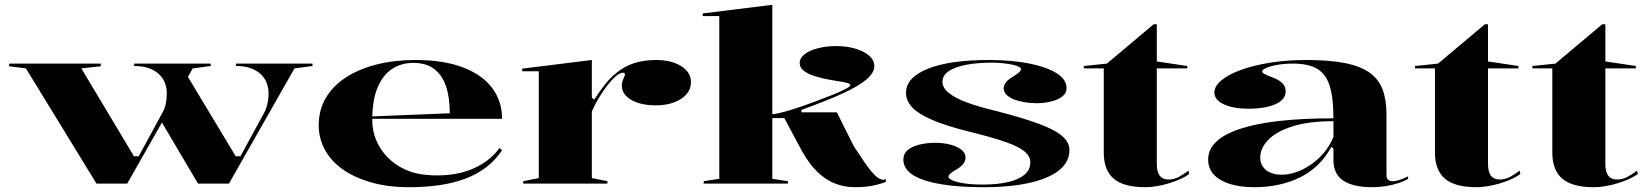

<svg xmlns="http://www.w3.org/2000/svg" viewBox="-20 -765 6883 800"><path d="M758 -453 962 -114H982L1080 -294Q1089 -310 1094 -331.5Q1099 -353 1099 -376Q1099 -398 1091.5 -418.5Q1084 -439 1067.5 -455Q1051 -471 1025.5 -480.5Q1000 -490 963 -490V-500H1282V-490L1207 -480L934 0H805L648 -266ZM382 0 88 -480 18 -489V-500H400V-489L319 -480L538 -114H558L656 -294Q666 -310 670.5 -331.5Q675 -353 675 -376Q675 -398 667.5 -418.5Q660 -439 643.5 -455Q627 -471 601.5 -480.5Q576 -490 539 -490V-500H858V-490L783 -480L510 0Z M1711 -515Q1829 -515 1909.5 -484Q1990 -453 2031 -398Q2072 -343 2072 -270H1529V-280L1854 -293Q1854 -360 1838 -406.5Q1822 -453 1788.5 -478Q1755 -503 1702 -503Q1651 -503 1612.5 -477Q1574 -451 1552.5 -398.5Q1531 -346 1531 -264Q1531 -221 1547 -182Q1563 -143 1593 -111.5Q1623 -80 1665 -60Q1707 -40 1760 -36Q1805 -32 1849 -36.5Q1893 -41 1932.5 -55Q1972 -69 2005 -92.5Q2038 -116 2061 -148L2072 -139Q2044 -97 2005 -67.5Q1966 -38 1917.5 -20Q1869 -2 1811 6.5Q1753 15 1684 15Q1596 15 1526.5 -5Q1457 -25 1408 -59.5Q1359 -94 1333.5 -141.5Q1308 -189 1308 -243Q1308 -306 1337 -356Q1366 -406 1420 -441.5Q1474 -477 1548 -496Q1622 -515 1711 -515Z M2160 0V-10L2225 -23V-468H2156V-479L2446 -515V-358L2456 -350Q2479 -386 2501.5 -414Q2524 -442 2548 -461Q2582 -489 2622.5 -502Q2663 -515 2714 -515Q2755 -515 2787.5 -504Q2820 -493 2839.5 -472Q2859 -451 2859 -422Q2859 -394 2840.5 -372.5Q2822 -351 2789 -338.5Q2756 -326 2712 -326Q2670 -326 2638 -336.5Q2606 -347 2588.5 -365.5Q2571 -384 2571 -408Q2571 -419 2574 -428Q2577 -437 2580.5 -444Q2584 -451 2584 -455Q2584 -462 2575 -462Q2563 -462 2545 -446.5Q2527 -431 2504 -400Q2488 -379 2473 -353.5Q2458 -328 2446 -301V-23L2511 -10V0Z M3198 -20 3263 -10V0H2912V-10L2977 -20V-698H2908V-709L3198 -745ZM3189 -273V-287Q3226 -292 3275 -307Q3324 -322 3374 -341Q3417 -357 3450.5 -370.5Q3484 -384 3503.5 -394.5Q3523 -405 3523 -410Q3523 -416 3507.5 -420Q3492 -424 3468 -427.5Q3444 -431 3417.5 -436.5Q3391 -442 3367 -450.5Q3343 -459 3327.5 -471.5Q3312 -484 3312 -503Q3312 -523 3332.5 -539Q3353 -555 3388 -564Q3423 -573 3465 -573Q3509 -573 3545 -562Q3581 -551 3602 -532.5Q3623 -514 3623 -490Q3623 -462 3591 -434.5Q3559 -407 3494 -377Q3462 -362 3418 -344.5Q3374 -327 3319 -307V-297H3467Q3486 -259 3503.5 -223.5Q3521 -188 3538 -155Q3563 -117 3582.5 -88.5Q3602 -60 3618 -42.5Q3634 -25 3648 -19Q3654 -16 3659.5 -16Q3665 -16 3671 -19V-7Q3655 -1 3634.5 4.5Q3614 10 3591 12.5Q3568 15 3542 15Q3499 15 3460 0Q3421 -15 3386.5 -48Q3352 -81 3322 -135Q3304 -168 3286 -202Q3268 -236 3248 -273Z M4080 15Q3999 15 3936 7.5Q3873 0 3830 -14.5Q3787 -29 3765.5 -50.5Q3744 -72 3744 -100Q3744 -125 3763 -140.5Q3782 -156 3813 -163Q3844 -170 3877 -170Q3911 -170 3939.5 -162.5Q3968 -155 3985.5 -141.5Q4003 -128 4003 -109Q4003 -96 3995.5 -85Q3988 -74 3972 -63Q3950 -51 3941 -43Q3932 -35 3932 -28Q3932 -21 3948.5 -13.5Q3965 -6 3997 -1Q4029 4 4076 4Q4134 4 4178.5 -6Q4223 -16 4248 -36.5Q4273 -57 4273 -89Q4273 -113 4250 -133Q4227 -153 4172.5 -172.5Q4118 -192 4024 -215Q3923 -240 3864 -265.5Q3805 -291 3780 -318.5Q3755 -346 3755 -378Q3755 -442 3846 -478.5Q3937 -515 4100 -515Q4195 -515 4268 -500.5Q4341 -486 4382.5 -460Q4424 -434 4424 -398Q4424 -377 4406 -363Q4388 -349 4359.5 -342Q4331 -335 4299 -335Q4274 -335 4249.5 -339Q4225 -343 4205.5 -350.5Q4186 -358 4174 -370Q4162 -382 4162 -397Q4162 -423 4201 -446Q4220 -458 4227 -464.5Q4234 -471 4234 -477Q4234 -482 4224.5 -487Q4215 -492 4198.5 -495.5Q4182 -499 4160 -501.5Q4138 -504 4113 -504Q4052 -504 4005.5 -495Q3959 -486 3933 -468.5Q3907 -451 3907 -424Q3907 -399 3933.5 -377.5Q3960 -356 4010.5 -337.5Q4061 -319 4133 -302Q4245 -273 4311.5 -248Q4378 -223 4407 -197Q4436 -171 4436 -140Q4436 -102 4411 -73Q4386 -44 4339 -24.5Q4292 -5 4226.5 5Q4161 15 4080 15Z M4752 15Q4662 15 4620.5 -20.5Q4579 -56 4579 -129V-480H4496V-490L4592 -500L4787 -664H4800V-509L4927 -490V-480H4800V-83Q4800 -48 4812.5 -32.5Q4825 -17 4848 -17Q4871 -17 4891 -27.5Q4911 -38 4932 -54L4935 -40Q4922 -30 4900.5 -20Q4879 -10 4853 -2Q4827 6 4801 10.5Q4775 15 4752 15Z M5422 -515Q5518 -515 5582.5 -502.5Q5647 -490 5685.5 -463Q5724 -436 5740.5 -393Q5757 -350 5757 -289V-35Q5757 -22 5764 -16Q5771 -10 5782 -10Q5795 -10 5812 -15.5Q5829 -21 5847 -30V-20Q5831 -10 5806.5 -2Q5782 6 5754 10.5Q5726 15 5698 15Q5618 15 5577 -12.5Q5536 -40 5536 -98Q5536 -114 5536 -121.5Q5536 -129 5536 -134.5Q5536 -140 5536 -146L5527 -153Q5504 -110 5471.5 -78.5Q5439 -47 5398 -26.5Q5357 -6 5308.5 4.5Q5260 15 5206 15Q5149 15 5106 2Q5063 -11 5038.5 -36.5Q5014 -62 5014 -100Q5014 -184 5146.5 -228Q5279 -272 5536 -272Q5536 -355 5521 -405Q5506 -455 5469.5 -477.5Q5433 -500 5368 -500Q5330 -500 5300.5 -494.5Q5271 -489 5255 -481.5Q5239 -474 5239 -467Q5239 -462 5249 -456.5Q5259 -451 5286 -441Q5337 -421 5337 -385Q5337 -350 5294.5 -331Q5252 -312 5182 -312Q5120 -312 5080 -330Q5040 -348 5040 -380Q5040 -406 5069.5 -430.5Q5099 -455 5151.5 -474Q5204 -493 5273 -504Q5342 -515 5422 -515ZM5536 -260Q5433 -260 5365.5 -238.5Q5298 -217 5264.5 -182.5Q5231 -148 5231 -108Q5231 -85 5243 -69Q5255 -53 5275 -45Q5295 -37 5321 -37Q5348 -37 5378.5 -47Q5409 -57 5439 -77Q5469 -97 5494.5 -126.5Q5520 -156 5536 -194Z M6132 15Q6042 15 6000.5 -20.5Q5959 -56 5959 -129V-480H5876V-490L5972 -500L6167 -664H6180V-509L6307 -490V-480H6180V-83Q6180 -48 6192.5 -32.5Q6205 -17 6228 -17Q6251 -17 6271 -27.5Q6291 -38 6312 -54L6315 -40Q6302 -30 6280.5 -20Q6259 -10 6233 -2Q6207 6 6181 10.5Q6155 15 6132 15Z M6621 15Q6531 15 6489.5 -20.5Q6448 -56 6448 -129V-480H6365V-490L6461 -500L6656 -664H6669V-509L6796 -490V-480H6669V-83Q6669 -48 6681.5 -32.5Q6694 -17 6717 -17Q6740 -17 6760 -27.5Q6780 -38 6801 -54L6804 -40Q6791 -30 6769.5 -20Q6748 -10 6722 -2Q6696 6 6670 10.5Q6644 15 6621 15Z"/></svg>

Font: Kalnia SemiExpanded Medium
Style: Regular
Weight: 500
Width: 6
Designer: Frida Medrano
Foundry: Frida Medrano
Version: Version 1.105